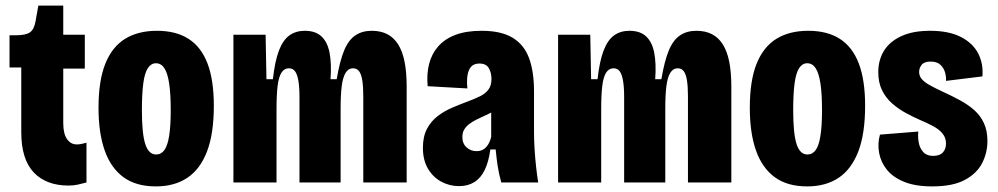

<svg xmlns="http://www.w3.org/2000/svg" viewBox="-20 -652 3564 686"><path d="M225 11Q145 11 100.5 -36Q56 -83 56 -180V-411H14V-526H37Q72 -526 87 -536.5Q102 -547 107 -576L117 -632H206V-528H283V-407H206V-212Q206 -174 219.5 -155Q233 -136 254 -136Q262 -136 270 -137.5Q278 -139 289 -142V0Q273 4 258.5 7.5Q244 11 225 11Z M537 14Q466 14 421 -19Q376 -52 354 -114.5Q332 -177 332 -267Q332 -363 356 -423.5Q380 -484 426.5 -513Q473 -542 541 -542Q609 -542 654 -513Q699 -484 721.5 -425Q744 -366 744 -274Q744 -174 719.5 -110.5Q695 -47 649 -16.5Q603 14 537 14ZM538 -100Q556 -100 567.5 -116Q579 -132 584.5 -167.5Q590 -203 590 -258Q590 -316 584.5 -353Q579 -390 567.5 -408Q556 -426 537 -426Q520 -426 508.5 -409Q497 -392 492 -354.5Q487 -317 487 -258Q487 -175 499 -137.5Q511 -100 538 -100Z M814 0V-333V-528H929L932 -369H955Q962 -433 976.5 -471Q991 -509 1014 -525.5Q1037 -542 1069 -542Q1107 -542 1128.5 -522Q1150 -502 1157.5 -463.5Q1165 -425 1161 -369H1183Q1194 -434 1209.5 -471.5Q1225 -509 1249.5 -525.5Q1274 -542 1308 -542Q1340 -542 1363.5 -530Q1387 -518 1402.5 -493.5Q1418 -469 1425.5 -431.5Q1433 -394 1433 -341V0H1278V-307Q1278 -342 1274.5 -364.5Q1271 -387 1263 -397.5Q1255 -408 1241 -408Q1225 -408 1215 -392Q1205 -376 1201 -344.5Q1197 -313 1197 -264V0H1050V-305Q1050 -341 1046 -364Q1042 -387 1034 -397.5Q1026 -408 1012 -408Q996 -408 986 -393Q976 -378 972 -346Q968 -314 968 -263V0Z M1620 13Q1586 13 1556.5 -3Q1527 -19 1509 -49.5Q1491 -80 1491 -124Q1491 -164 1505.5 -191.5Q1520 -219 1543.5 -237Q1567 -255 1595 -267Q1623 -279 1650 -289Q1677 -299 1696 -308.5Q1715 -318 1725.5 -332.5Q1736 -347 1736 -370Q1736 -392 1726.5 -408.5Q1717 -425 1693 -425Q1674 -425 1664 -414.5Q1654 -404 1650.5 -384Q1647 -364 1650 -336L1508 -344Q1504 -387 1513 -423Q1522 -459 1545.5 -486Q1569 -513 1607.5 -527.5Q1646 -542 1701 -542Q1770 -542 1811 -517.5Q1852 -493 1870 -445Q1888 -397 1888 -326V-179Q1888 -152 1890 -119.5Q1892 -87 1895.5 -55.5Q1899 -24 1903 0H1771Q1762 -33 1758 -59.5Q1754 -86 1751 -118H1732Q1726 -74 1712 -45Q1698 -16 1675 -1.5Q1652 13 1620 13ZM1682 -112Q1695 -112 1704 -116.5Q1713 -121 1719 -128.5Q1725 -136 1729 -145Q1733 -154 1735 -163V-280L1768 -272Q1756 -261 1741 -253Q1726 -245 1710.5 -238Q1695 -231 1681 -224Q1667 -217 1656 -208.5Q1645 -200 1638.5 -189Q1632 -178 1632 -162Q1632 -139 1647 -125.5Q1662 -112 1682 -112Z M1974 0V-333V-528H2089L2092 -369H2115Q2122 -433 2136.5 -471Q2151 -509 2174 -525.5Q2197 -542 2229 -542Q2267 -542 2288.5 -522Q2310 -502 2317.5 -463.5Q2325 -425 2321 -369H2343Q2354 -434 2369.5 -471.5Q2385 -509 2409.5 -525.5Q2434 -542 2468 -542Q2500 -542 2523.5 -530Q2547 -518 2562.5 -493.5Q2578 -469 2585.5 -431.5Q2593 -394 2593 -341V0H2438V-307Q2438 -342 2434.5 -364.5Q2431 -387 2423 -397.5Q2415 -408 2401 -408Q2385 -408 2375 -392Q2365 -376 2361 -344.5Q2357 -313 2357 -264V0H2210V-305Q2210 -341 2206 -364Q2202 -387 2194 -397.5Q2186 -408 2172 -408Q2156 -408 2146 -393Q2136 -378 2132 -346Q2128 -314 2128 -263V0Z M2864 14Q2793 14 2748 -19Q2703 -52 2681 -114.5Q2659 -177 2659 -267Q2659 -363 2683 -423.5Q2707 -484 2753.5 -513Q2800 -542 2868 -542Q2936 -542 2981 -513Q3026 -484 3048.5 -425Q3071 -366 3071 -274Q3071 -174 3046.5 -110.5Q3022 -47 2976 -16.5Q2930 14 2864 14ZM2865 -100Q2883 -100 2894.5 -116Q2906 -132 2911.5 -167.5Q2917 -203 2917 -258Q2917 -316 2911.5 -353Q2906 -390 2894.5 -408Q2883 -426 2864 -426Q2847 -426 2835.5 -409Q2824 -392 2819 -354.5Q2814 -317 2814 -258Q2814 -175 2826 -137.5Q2838 -100 2865 -100Z M3311 14Q3250 14 3210 -2.5Q3170 -19 3148.5 -46Q3127 -73 3121 -106Q3115 -139 3124 -171L3261 -182Q3259 -163 3262.5 -143Q3266 -123 3278.5 -109Q3291 -95 3314 -95Q3338 -95 3349 -107.5Q3360 -120 3360 -139Q3360 -160 3347.5 -175Q3335 -190 3314.5 -201Q3294 -212 3268 -223Q3243 -234 3217 -248Q3191 -262 3168 -282Q3145 -302 3131.5 -329.5Q3118 -357 3118 -394Q3118 -437 3138 -470Q3158 -503 3199.5 -522.5Q3241 -542 3303 -542Q3370 -542 3413 -520Q3456 -498 3475 -461Q3494 -424 3490 -379L3360 -363Q3361 -378 3356.5 -393.5Q3352 -409 3340 -420.5Q3328 -432 3305 -432Q3282 -432 3273 -420.5Q3264 -409 3264 -395Q3264 -381 3273 -370Q3282 -359 3300.5 -348.5Q3319 -338 3347 -325Q3380 -310 3409.5 -294Q3439 -278 3461 -258.5Q3483 -239 3495.5 -212Q3508 -185 3508 -148Q3508 -106 3489 -69Q3470 -32 3427 -9Q3384 14 3311 14Z"/></svg>

Font: Bricolage Grotesque 24pt Condensed ExtraBold
Style: Regular
Weight: 800
Width: 3
Designer: Mathieu Triay
Foundry: Atelier Triay
Version: Version 1.001;gftools[0.9.33.dev8+g029e19f]